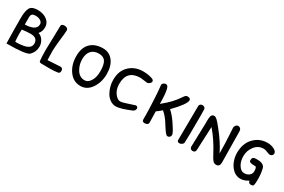

<svg xmlns="http://www.w3.org/2000/svg" viewBox="61 -1224 2938 1988"><g transform="rotate(30 1530.0 -230.0)"><path d="M307 -345Q307 -398 263 -430Q220 -463 152 -463Q84 -463 62 -426Q40 -389 40 -299Q40 -157 43 -43L44 0Q281 0 312 -34Q357 -78 357 -142Q357 -181 334 -216Q311 -252 276 -260Q307 -291 307 -345ZM165 -400Q199 -400 222.5 -384.5Q246 -369 246 -345Q246 -303 205 -283Q164 -265 110 -265V-350Q110 -377 121.5 -388.5Q133 -400 165 -400ZM295 -142Q295 -82 204 -67Q157 -60 136 -60.5Q115 -61 113 -61Q108 -110 108 -157L109 -204Q170 -212 212 -212Q295 -212 295 -142Z M658 -6Q679 -11 679 -38Q679 -72 646 -72L498 -63Q495 -125 495 -169Q495 -209 506 -311Q516 -390 517 -427Q517 -443 505 -452Q493 -461 474 -461Q436 -461 436 -436L429 -146Q429 -57 435 -15Q438 0 463 0L558 1Q616 1 658 -6Z M735 -249Q735 -146 788 -73Q841 -1 925 -1Q1003 -1 1052 -73Q1102 -146 1102 -244Q1102 -342 1057 -399.5Q1012 -457 937 -457Q842 -457 788.5 -404Q735 -351 735 -249ZM838 -130Q804 -185 804 -251Q804 -317 836 -352.5Q868 -388 926 -388Q983 -388 1006.5 -351.5Q1030 -315 1030 -233Q1030 -152 990 -103Q966 -74 932 -74Q873 -74 838 -130Z M1550 -414Q1550 -430 1532 -438V-439Q1476 -458 1417 -458Q1318 -458 1253 -396Q1189 -335 1189 -228Q1189 -149 1228 -80Q1247 -45 1280 -23Q1313 -1 1347 -1Q1402 -1 1528 -54Q1551 -69 1551 -90Q1551 -115 1524 -115Q1520 -115 1454 -92Q1388 -69 1363 -69Q1337 -69 1313 -94Q1264 -142 1264 -224Q1264 -386 1426 -386L1507 -376Q1522 -376 1536 -388.5Q1550 -401 1550 -414Z M1693 0Q1737 0 1737 -33L1734 -164Q1764 -185 1793 -211Q1825 -185 1846 -157Q1866 -133 1891 -91Q1922 -42 1938.5 -21.5Q1955 -1 1968 -1Q1983 -1 1993 -11Q2003 -21 2003 -38Q2003 -58 1954 -132Q1905 -210 1851 -258Q1980 -390 1980 -438Q1980 -463 1942 -463Q1923 -463 1909 -442Q1871 -385 1832 -343Q1800 -308 1732 -252Q1732 -398 1711 -444Q1701 -462 1684 -462Q1670 -462 1657 -451.5Q1644 -441 1644 -432Q1644 -418 1648 -393Q1652 -369 1658 -251Q1664 -139 1664 -84V-31Q1663 0 1693 0Z M2155 -33Q2159 -85 2159 -358Q2159 -420 2158 -431Q2157 -447 2146 -455Q2136 -462 2121 -462Q2106 -462 2096.5 -453.5Q2087 -445 2087 -431L2083 -24Q2083 0 2111 0Q2126 0 2140 -10.5Q2154 -21 2155 -33Z M2474 -74Q2477 -69 2486 -52Q2495 -35 2512 -14Q2526 3 2551 3Q2593 3 2593 -49L2588 -421Q2588 -438 2577 -449.5Q2566 -461 2553 -461Q2520 -461 2512 -423V-415L2517 -333Q2523 -240 2524 -117Q2474 -222 2380 -338Q2341 -388 2320 -407.5Q2299 -427 2284 -427Q2256 -427 2248 -400Q2243 -379 2243 -342V-309L2235 -29Q2236 -16 2245.5 -7.5Q2255 1 2267 1Q2298 1 2302 -26Q2303 -30 2303 -47L2304 -69L2315 -312Q2398 -218 2474 -74Z M2741 -393Q2677 -326 2677 -214Q2677 -162 2696.5 -112.5Q2716 -63 2753 -30Q2792 3 2839 3Q2885 3 2933 -28Q2936 -11 2944 -4.5Q2952 2 2967 2Q2983 2 2989.5 -3Q2996 -8 2998 -21Q3002 -40 3002 -73V-96Q3002 -151 2987 -212Q2979 -238 2948 -250Q2927 -258 2895 -258L2867 -257Q2835 -254 2835 -218Q2835 -200 2850.5 -194Q2866 -188 2909 -188Q2928 -188 2928 -136Q2928 -106 2904.5 -86.5Q2881 -67 2844 -67Q2808 -67 2779 -111Q2751 -154 2751 -218Q2751 -283 2791 -335Q2832 -388 2895 -388Q2920 -388 2952 -373Q2972 -365 2979 -365Q2994 -365 3005 -375Q3016 -385 3016 -399Q3016 -425 2980 -443Q2944 -461 2902 -461Q2806 -461 2741 -393Z"/></g></svg>

Font: Patrick Hand SC
Style: Regular
Weight: 400
Designer: Patrick Wagesreiter
Foundry: Patrick Wagesreiter
Version: Version 2.001; ttfautohint (v1.8.2)